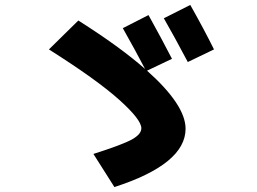

<svg xmlns="http://www.w3.org/2000/svg" viewBox="-20 -765 1040 777"><path d="M552 -246Q552 -281 461.5 -362Q371 -443 178 -565L297 -682Q466 -575 567 -486Q530 -557 477 -651L581 -704Q637 -603 676 -527L575 -479Q731 -340 731 -244Q731 -101 443 -8L358 -142Q477 -180 514.5 -201Q552 -222 552 -246ZM643 -691 750 -745Q807 -644 846 -565L740 -514Q685 -618 643 -691Z"/></svg>

Font: M PLUS 1p ExtraBold
Style: Regular
Weight: 800
Version: Version 1.062